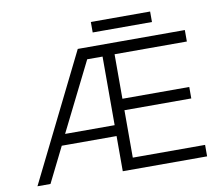

<svg xmlns="http://www.w3.org/2000/svg" viewBox="-83 -873 1117 973"><g transform="rotate(-10 475.5 -386.5)"><path d="M444 -773H749V-719H444ZM906 -650V-591H534V-362H878V-303H534V-59H906V0H472V-181H190L100 0H33L355 -650ZM217 -237H472V-590H393Z"/></g></svg>

Font: Overused Grotesk Book
Style: Regular
Weight: 350
Version: Version 0.003